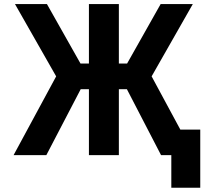

<svg xmlns="http://www.w3.org/2000/svg" viewBox="-20 -752 1040 933"><path d="M762.7 2 596.7 -318.4H557.6V2H412.1V-318.4H372.1L205.1 2H45.9L252.9 -380.9L52.7 -732.4H208L371.1 -443.4H412.1V-732.4H557.6V-443.4H597.7L760.7 -732.4H917L716.8 -380.9L856.4 -122.1H953.1V160.2H812.5V2Z"/></svg>

Font: GenEi Gothic M Regular
Style: Bold
Weight: 700
Designer: o_tamon (Modified); [Source Han Sans]
Ryoko NISHIZUKA  (kana & ideographs); Paul D. Hunt (Latin, Greek & Cyrillic); Wenl
Version: Version 1.1a;Original Version 1.004